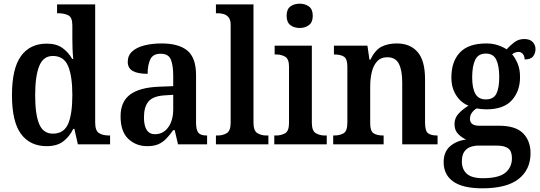

<svg xmlns="http://www.w3.org/2000/svg" viewBox="-20 -784 2935 1043"><path d="M234 10Q143 10 94 -56.5Q45 -123 45 -267Q45 -412 94 -479.5Q143 -547 234 -547Q286 -547 319 -523.5Q352 -500 372 -464H378Q375 -490 374 -521Q373 -552 373 -578V-647Q373 -690 350.5 -701Q328 -712 297 -712H290V-760H497V-119Q497 -73 518.5 -60.5Q540 -48 571 -48H578V0H403L384 -84H378Q357 -41 323 -15.5Q289 10 234 10ZM267 -58Q327 -58 350 -111Q373 -164 373 -268Q373 -370 350 -425Q327 -480 267 -480Q215 -480 193 -425Q171 -370 171 -267Q171 -162 193 -110Q215 -58 267 -58Z M780 10Q719 10 677 -29.5Q635 -69 635 -152Q635 -232 687 -270.5Q739 -309 844 -313L921 -316V-373Q921 -427 908.5 -459.5Q896 -492 852 -492Q811 -492 796.5 -461.5Q782 -431 782 -383Q728 -383 701 -398.5Q674 -414 674 -448Q674 -483 698.5 -505Q723 -527 765 -537.5Q807 -548 858 -548Q951 -548 998 -509Q1045 -470 1045 -376V-119Q1045 -78 1057.5 -63Q1070 -48 1101 -48H1105V0H947L929 -77H921Q901 -49 882.5 -30Q864 -11 840 -0.5Q816 10 780 10ZM822 -55Q867 -55 894 -92.5Q921 -130 921 -191V-269L874 -266Q811 -262 786.5 -232.5Q762 -203 762 -147Q762 -55 822 -55Z M1153 0V-48H1164Q1190 -48 1211.5 -60.5Q1233 -73 1233 -118V-648Q1233 -676 1222 -689.5Q1211 -703 1195 -707.5Q1179 -712 1164 -712H1153V-760H1357V-118Q1357 -73 1378.5 -60.5Q1400 -48 1426 -48H1438V0Z M1608 -632Q1578 -632 1557.5 -647.5Q1537 -663 1537 -698Q1537 -734 1557.5 -749Q1578 -764 1608 -764Q1637 -764 1658 -749Q1679 -734 1679 -698Q1679 -663 1658 -647.5Q1637 -632 1608 -632ZM1470 0V-48H1481Q1507 -48 1528.5 -60Q1550 -72 1550 -115V-422Q1550 -464 1529 -476Q1508 -488 1482 -488H1472V-536H1674V-118Q1674 -73 1695.5 -60.5Q1717 -48 1743 -48H1755V0Z M1790 0V-48H1795Q1826 -48 1846.5 -60Q1867 -72 1867 -118V-422Q1867 -465 1848 -476.5Q1829 -488 1798 -488H1794V-536H1976L1987 -460H1992Q2018 -513 2053 -530.5Q2088 -548 2135 -548Q2208 -548 2248.5 -501.5Q2289 -455 2289 -353V-119Q2289 -72 2305.5 -60Q2322 -48 2353 -48H2357V0H2165V-337Q2165 -401 2147 -437Q2129 -473 2084 -473Q2049 -473 2028.5 -450.5Q2008 -428 1999.5 -392Q1991 -356 1991 -314V-114Q1991 -71 2010 -59.5Q2029 -48 2060 -48H2064V0Z M2600 239Q2494 239 2442 202Q2390 165 2390 97Q2390 42 2424 11.5Q2458 -19 2512 -26Q2489 -36 2469 -56Q2449 -76 2449 -110Q2449 -142 2470 -165.5Q2491 -189 2525 -210Q2484 -226 2458 -266.5Q2432 -307 2432 -363Q2432 -450 2478.5 -499Q2525 -548 2622 -548Q2656 -548 2684.5 -538.5Q2713 -529 2732 -516Q2751 -537 2774 -554.5Q2797 -572 2828 -572Q2859 -572 2874 -555.5Q2889 -539 2889 -517Q2889 -495 2876 -478Q2863 -461 2830 -461Q2830 -479 2820.5 -490.5Q2811 -502 2797 -502Q2787 -502 2778 -498.5Q2769 -495 2762 -489Q2780 -468 2792.5 -437.5Q2805 -407 2805 -365Q2805 -289 2760.5 -239.5Q2716 -190 2622 -190Q2611 -190 2594.5 -191.5Q2578 -193 2569 -195Q2555 -187 2544 -172.5Q2533 -158 2533 -138Q2533 -101 2584 -101H2691Q2781 -101 2821.5 -60Q2862 -19 2862 48Q2862 137 2797.5 188Q2733 239 2600 239ZM2619 -244Q2661 -244 2676.5 -275Q2692 -306 2692 -365Q2692 -426 2676 -459.5Q2660 -493 2619 -493Q2578 -493 2561.5 -459Q2545 -425 2545 -364Q2545 -306 2562 -275Q2579 -244 2619 -244ZM2602 184Q2689 184 2725 154.5Q2761 125 2761 75Q2761 37 2740.5 22Q2720 7 2680 7H2578Q2557 7 2536.5 14Q2516 21 2502.5 39.5Q2489 58 2489 93Q2489 136 2516 160Q2543 184 2602 184Z"/></svg>

Font: Noto Serif Bengali SemiCondensed SemiBold
Style: Regular
Weight: 600
Width: 4
Designer: Juan Bruce, Universal Thirst, Indian Type Foundry and the Monotype Design Team.
Foundry: Monotype Imaging Inc.
Version: Version 2.003; ttfautohint (v1.8.4.7-5d5b)